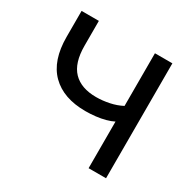

<svg xmlns="http://www.w3.org/2000/svg" viewBox="-156 -862 1021 1020"><g transform="rotate(30 354.5 -352.5)"><path d="M512 0V-286Q493 -276 465.5 -268.5Q438 -261 407 -257.5Q376 -254 345 -254Q210 -254 136 -327.5Q62 -401 62 -546V-705H168V-553Q168 -447 216.5 -397Q265 -347 357 -347Q396 -347 437 -355.5Q478 -364 512 -382V-705H619V0Z"/></g></svg>

Font: NunitoSans_10ptSemiBold
Style: Regular
Weight: 600
Designer: Vernon Adams
Foundry: Vernon Adams
Version: Version 3.101;gftools[0.9.27]